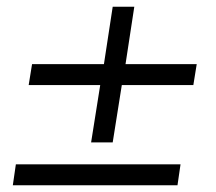

<svg xmlns="http://www.w3.org/2000/svg" viewBox="-20 -549 640 569"><path d="M250 -127 277 -297H65L75 -359H288L314 -529H378L352 -359H563L553 -297H341L314 -127ZM18 0 27 -62H515L506 0Z"/></svg>

Font: Nunito Sans 12pt ExtraLight 12pt
Style: Italic
Weight: 400
Italic angle: -9°
Version: Version 3.101;gftools[0.9.27]